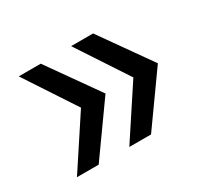

<svg xmlns="http://www.w3.org/2000/svg" viewBox="-87 -566 631 597"><g transform="rotate(-30 228.5 -268.0)"><path d="M114 -87H36L155 -268L36 -449H115L243 -268ZM302 -87H224L343 -268L224 -449H303L431 -268Z"/></g></svg>

Font: Mulish Medium
Style: Regular
Weight: 500
Designer: Vernon Adams
Foundry: Vernon Adams
Version: Version 3.603; ttfautohint (v1.8.3)